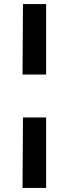

<svg xmlns="http://www.w3.org/2000/svg" viewBox="-20 -845 338 945"><path d="M207 -267V80H91L93 -267ZM207 -825V-478H91L93 -825Z"/></svg>

Font: Yaldevi ExtraLight
Style: Bold
Weight: 700
Version: Version 1.100